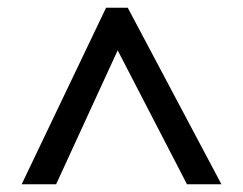

<svg xmlns="http://www.w3.org/2000/svg" viewBox="-20 -722 628 496"><path d="M36 -246 254 -702H310L552 -246H463L284 -592L125 -246Z"/></svg>

Font: Noto Sans Kannada Medium
Style: Regular
Weight: 500
Designer: Jelle Bosma - Monotype Design Team
Foundry: Monotype Imaging Inc.
Version: Version 2.005; ttfautohint (v1.8.4.7-5d5b)